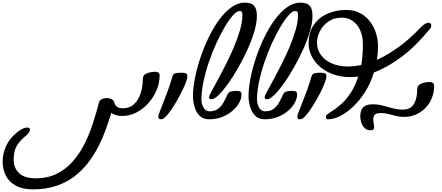

<svg xmlns="http://www.w3.org/2000/svg" viewBox="-737 -899 3332 1447"><path d="M-489 528Q-567 528 -617.5 500.5Q-668 473 -692.5 426Q-717 379 -717 319Q-717 260 -690.5 200.5Q-664 141 -603 94Q-560 62 -533 62Q-511 62 -511 79Q-511 88 -520 101.5Q-529 115 -550 131Q-593 167 -613.5 205.5Q-634 244 -634 305Q-634 367 -593 406Q-552 445 -468 445Q-380 445 -312 412Q-244 379 -192.5 322Q-141 265 -103.5 192Q-66 119 -39 37Q-12 -45 9 -127Q13 -143 30 -151.5Q47 -160 68 -160Q87 -160 103.5 -152Q120 -144 125 -127Q131 -103 146.5 -93Q162 -83 188 -83Q241 -83 274 -114.5Q307 -146 323 -196Q339 -246 339 -300Q339 -335 369.5 -346.5Q400 -358 437 -358Q448 -358 457 -351.5Q466 -345 466 -331Q466 -274 443 -219.5Q420 -165 380.5 -121Q341 -77 290.5 -51Q240 -25 185 -25Q159 -25 136.5 -31.5Q114 -38 103 -50Q85 7 62 72Q39 137 6.5 201.5Q-26 266 -70.5 324.5Q-115 383 -174.5 429Q-234 475 -311.5 501.5Q-389 528 -489 528Z M478 0Q464 0 460 -6Q456 -12 456 -20Q456 -29 467.5 -59.5Q479 -90 496.5 -133.5Q514 -177 531.5 -226Q549 -275 562 -321Q568 -344 587.5 -347.5Q607 -351 628 -351Q648 -351 661.5 -347.5Q675 -344 675 -322Q675 -309 664.5 -280Q654 -251 636 -214.5Q618 -178 596.5 -140.5Q575 -103 553 -71Q531 -39 511.5 -19.5Q492 0 478 0Z M840 0Q799 0 774.5 -20.5Q750 -41 737.5 -70.5Q725 -100 721 -128.5Q717 -157 717 -173Q717 -230 731 -304Q745 -378 771 -457Q797 -536 833 -611.5Q869 -687 912.5 -747Q956 -807 1005.5 -843Q1055 -879 1107 -879Q1132 -879 1152.5 -872.5Q1173 -866 1186 -844Q1199 -822 1199 -777Q1199 -728 1180 -663Q1161 -598 1129 -527.5Q1097 -457 1059 -390Q1021 -323 982.5 -269Q944 -215 911 -183Q878 -151 857 -151Q846 -151 842.5 -155Q839 -159 839 -171Q839 -177 857 -210Q875 -243 903.5 -295.5Q932 -348 964.5 -412Q997 -476 1025.5 -543Q1054 -610 1072 -673Q1090 -736 1090 -785Q1090 -797 1087 -806.5Q1084 -816 1068 -816Q1048 -816 1019.5 -784.5Q991 -753 958.5 -698.5Q926 -644 894.5 -575.5Q863 -507 837.5 -432Q812 -357 796.5 -284Q781 -211 781 -148Q781 -114 797.5 -87Q814 -60 842 -60Q881 -60 905.5 -78Q930 -96 946.5 -125Q963 -154 977 -186Q986 -207 1007 -210.5Q1028 -214 1043 -214Q1066 -214 1074.5 -208.5Q1083 -203 1083 -186Q1083 -156 1065 -123.5Q1047 -91 1014 -63Q981 -35 937 -17.5Q893 0 840 0Z M1259 0Q1218 0 1193.5 -20.5Q1169 -41 1156.5 -70.5Q1144 -100 1140 -128.5Q1136 -157 1136 -173Q1136 -230 1150 -304Q1164 -378 1190 -457Q1216 -536 1252 -611.5Q1288 -687 1331.5 -747Q1375 -807 1424.5 -843Q1474 -879 1526 -879Q1551 -879 1571.5 -872.5Q1592 -866 1605 -844Q1618 -822 1618 -777Q1618 -728 1599 -663Q1580 -598 1548 -527.5Q1516 -457 1478 -390Q1440 -323 1401.5 -269Q1363 -215 1330 -183Q1297 -151 1276 -151Q1265 -151 1261.5 -155Q1258 -159 1258 -171Q1258 -177 1276 -210Q1294 -243 1322.5 -295.5Q1351 -348 1383.5 -412Q1416 -476 1444.5 -543Q1473 -610 1491 -673Q1509 -736 1509 -785Q1509 -797 1506 -806.5Q1503 -816 1487 -816Q1467 -816 1438.5 -784.5Q1410 -753 1377.5 -698.5Q1345 -644 1313.5 -575.5Q1282 -507 1256.5 -432Q1231 -357 1215.5 -284Q1200 -211 1200 -148Q1200 -114 1216.5 -87Q1233 -60 1261 -60Q1300 -60 1324.5 -78Q1349 -96 1365.5 -125Q1382 -154 1396 -186Q1405 -207 1426 -210.5Q1447 -214 1462 -214Q1485 -214 1493.5 -208.5Q1502 -203 1502 -186Q1502 -156 1484 -123.5Q1466 -91 1433 -63Q1400 -35 1356 -17.5Q1312 0 1259 0Z M1526 0Q1512 0 1508 -6Q1504 -12 1504 -20Q1504 -29 1515.5 -59.5Q1527 -90 1544.5 -133.5Q1562 -177 1579.5 -226Q1597 -275 1610 -321Q1616 -344 1635.5 -347.5Q1655 -351 1676 -351Q1696 -351 1709.5 -347.5Q1723 -344 1723 -322Q1723 -309 1712.5 -280Q1702 -251 1684 -214.5Q1666 -178 1644.5 -140.5Q1623 -103 1601 -71Q1579 -39 1559.5 -19.5Q1540 0 1526 0Z M1737 0Q1719 0 1719 -18Q1719 -29 1728 -35.5Q1737 -42 1742 -46Q1753 -54 1780 -71.5Q1807 -89 1840.5 -120Q1874 -151 1906.5 -200Q1939 -249 1963 -322Q1948 -320 1932.5 -319Q1917 -318 1903 -318Q1831 -318 1773.5 -339Q1716 -360 1674.5 -396Q1633 -432 1611 -477.5Q1589 -523 1589 -572Q1589 -655 1627.5 -711Q1666 -767 1730.5 -795.5Q1795 -824 1872 -824Q1934 -824 1979 -799Q2024 -774 2053.5 -734Q2083 -694 2097.5 -646Q2112 -598 2112 -551Q2112 -524 2110 -499Q2108 -474 2104 -448Q2181 -483 2264.5 -542.5Q2348 -602 2433 -692Q2453 -712 2468 -720Q2483 -728 2492 -728Q2503 -728 2508 -721.5Q2513 -715 2513 -706Q2513 -691 2503 -681Q2393 -547 2286 -468Q2179 -389 2081 -353Q2056 -271 2014.5 -206Q1973 -141 1924 -95Q1875 -49 1826.5 -24.5Q1778 0 1737 0ZM1887 -398Q1910 -398 1935 -401Q1960 -404 1986 -409Q1998 -481 1998 -565Q1998 -625 1978 -670Q1958 -715 1922 -740.5Q1886 -766 1839 -766Q1779 -766 1737.5 -736.5Q1696 -707 1674 -664Q1652 -621 1652 -578Q1652 -526 1681 -485.5Q1710 -445 1763 -421.5Q1816 -398 1887 -398Z M2055 83Q2028 83 2011 66Q1994 49 1986 24.5Q1978 0 1978 -22Q1978 -45 1985 -66Q1992 -87 2013 -100Q2034 -113 2076 -113Q2110 -113 2147.5 -103Q2185 -93 2223.5 -83Q2262 -73 2297 -73Q2357 -73 2382 -114Q2407 -155 2407 -222Q2407 -257 2437.5 -269Q2468 -281 2505 -281Q2516 -281 2525.5 -274Q2535 -267 2535 -253Q2535 -186 2504.5 -132.5Q2474 -79 2422.5 -48.5Q2371 -18 2309 -18Q2275 -18 2246 -25.5Q2217 -33 2190 -40Q2163 -47 2134 -47Q2098 -47 2087 -33.5Q2076 -20 2076 0Q2076 15 2079.5 32Q2083 49 2083 59Q2083 71 2077.5 77Q2072 83 2055 83Z"/></svg>

Font: Solitreo
Style: Regular
Weight: 400
Designer: Nathan Gross, Bryan Kirschen, Binghamton University
Foundry: Eli Heuer
Version: Version 1.100; ttfautohint (v1.8.4.7-5d5b)